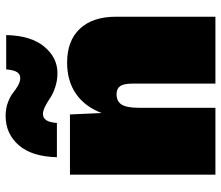

<svg xmlns="http://www.w3.org/2000/svg" viewBox="-70 -690 761 660"><g transform="rotate(-90 310.0 -360.5)"><path d="M519 -719.2Q517.1 -633.8 479.2 -588.4Q441.4 -543 388.2 -543Q362.8 -543 339.6 -550.8Q316.4 -558.6 303 -567.9Q289.6 -577.1 274.4 -585Q259.3 -592.8 248 -592.8Q233.9 -592.8 226.3 -581.5Q218.8 -570.3 216.8 -544.9H99.1Q101.1 -631.3 140.6 -676.3Q180.2 -721.2 241.2 -721.2Q266.1 -721.2 287.1 -713.4Q308.1 -705.6 319.8 -696Q331.5 -686.5 345.2 -678.7Q358.9 -670.9 371.1 -670.9Q384.8 -670.9 391.8 -682.4Q398.9 -693.8 400.9 -719.2ZM39.1 0V-500H246.1L251 -391.1Q272.9 -448.7 316.9 -479.2Q360.8 -509.8 424.8 -509.8Q499.5 -509.8 540.8 -465.8Q582 -421.9 582 -341.8V0H352.1V-285.2Q352.1 -315.4 343.3 -327.6Q334.5 -339.8 315.9 -339.8Q291 -339.8 280 -322.3Q269 -304.7 269 -264.2V0Z"/></g></svg>

Font: Work Sans Black
Style: Regular
Weight: 900
Designer: Wei Huang
Foundry: Wei Huang
Version: Version 2.012